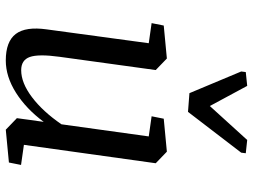

<svg xmlns="http://www.w3.org/2000/svg" viewBox="-124 -730 866 657"><g transform="rotate(90 308.5 -402.0)"><path d="M386.7 -529.8 499.5 -540.5 539.1 -502.4 476.1 -51.3 544.9 -41.5 536.6 0 424.3 10.7 384.8 -27.3 397.5 -119.1Q353 -59.1 297.9 -24.2Q242.7 10.7 187.5 10.7Q122.6 10.7 96.7 -23.4Q70.8 -57.6 81.1 -129.9L128.4 -478.5L59.6 -488.3L67.9 -529.8L180.7 -540.5L220.2 -502.4L174.8 -172.9Q165 -101.1 175.5 -71.5Q186 -42 220.7 -42Q264.2 -42 313 -78.9Q361.8 -115.7 405.8 -179.7L447.3 -478.5L378.4 -488.3ZM227.1 -810.5 274.4 -815.4 343.3 -687.5 459.5 -815.4 504.9 -810.5 502.9 -794.9 363.3 -612.8 299.3 -617.7 225.1 -794.9Z"/></g></svg>

Font: Noticia Text
Style: Italic
Weight: 400
Italic angle: -8°
Designer: JM Sole
Foundry: JM Sole
Version: Version 1.003